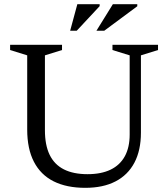

<svg xmlns="http://www.w3.org/2000/svg" viewBox="-20 -891 808 921"><path d="M602 -245.5V-625.5L519.5 -651V-676H738V-651L656 -625.5V-255Q656 -170 624.8 -110.8Q593.5 -51.5 534 -20.8Q474.5 10 389 10Q299.5 10 237.2 -21.2Q175 -52.5 142.8 -114.8Q110.5 -177 110.5 -269.5V-625.5L28.5 -651V-676H277.5V-651L195.5 -625.5V-266Q195.5 -195 218.2 -148.2Q241 -101.5 286.5 -78.5Q332 -55.5 400 -55.5Q465.5 -55.5 510.5 -77.2Q555.5 -99 578.8 -141.5Q602 -184 602 -245.5ZM442.5 -743.5 521.5 -871H638.5V-861L480 -743.5ZM316.5 -743.5 351 -871H458V-861.5L348 -743.5Z"/></svg>

Font: Newsreader 16pt 16pt
Style: Regular
Weight: 400
Version: Version 1.003